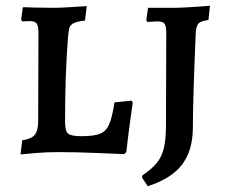

<svg xmlns="http://www.w3.org/2000/svg" viewBox="-20 -526 783 664"><path d="M57 -41Q88 -45 100 -59.5Q112 -74 112 -108L113 -411Q113 -436 107 -444.5Q101 -453 83 -453L57 -452L53 -458L59 -501Q77 -501 92 -500L165 -499Q187 -499 227 -501.5Q267 -504 280 -505L274 -455Q247 -452 235 -446Q223 -440 220 -429.5Q217 -419 215 -395Q205 -269 205 -105Q205 -73 215.5 -64Q226 -55 262 -55Q305 -55 326 -63.5Q347 -72 357.5 -96Q368 -120 376 -172L435 -178L439 -171Q437 -157 430 -106.5Q423 -56 417 -1L410 7Q387 6 313 3Q239 0 182 0Q139 0 100.5 3.5Q62 7 51 8ZM471 88 473 80Q506 58 523 36.5Q540 15 547 -15Q554 -45 554 -95L555 -411Q555 -436 549 -444Q543 -452 525 -452Q515 -452 504.5 -451Q494 -450 490 -450L486 -456L492 -499H590Q621 -500 658 -502.5Q695 -505 706 -506L701 -457Q674 -453 666.5 -445Q659 -437 657 -414Q647 -181 647 -82Q646 -4 609 44Q572 92 491 118Z"/></svg>

Font: Alegreya SC Medium
Style: Regular
Weight: 500
Designer: Juan Pablo del Peral
Foundry: Huerta Tipografica
Version: Version 2.007; ttfautohint (v1.6)